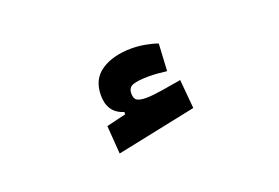

<svg xmlns="http://www.w3.org/2000/svg" viewBox="-47 -901 681 469"><g transform="rotate(-20 293.0 -666.5)"><path d="M200.2 -550.8 194.8 -624 245.6 -636.2V-642.1Q205.6 -654.3 205.6 -699.7Q205.6 -741.7 236.3 -762Q267.1 -782.2 314.9 -782.2Q332 -782.2 350.8 -778.8Q369.6 -775.4 381.8 -770.5L377.9 -700.2Q351.6 -703.6 332 -703.6Q303.7 -703.6 290.3 -699Q276.9 -694.3 276.9 -678.7Q276.9 -665 284.4 -660.6Q292 -656.2 308.1 -656.2Q323.7 -656.2 351.1 -660.6Q378.4 -665 400.4 -668.9L407.2 -593.8Z"/></g></svg>

Font: Cascadia Code PL
Style: Bold
Weight: 700
Monospace: yes
Designer: Aaron Bell
Foundry: Saja Typeworks
Version: Version 2404.023; ttfautohint (v1.8.4)